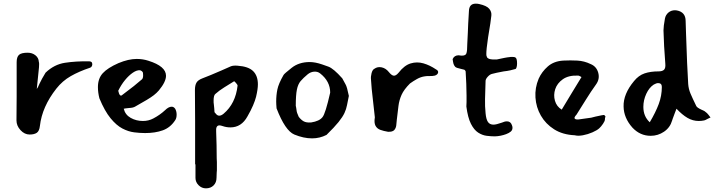

<svg xmlns="http://www.w3.org/2000/svg" viewBox="-20 -738 3932 1049"><path d="M142 -3Q114 -3 92 -27Q70 -51 70 -80Q71 -133 71 -212.5Q71 -292 71 -398Q71 -427 84 -438.5Q97 -450 131 -450Q156 -450 173.5 -436Q191 -422 192 -401Q195 -392 193 -370L181 -252Q186 -257 196 -281Q207 -305 229 -341Q276 -386 335 -395Q394 -404 465 -403Q479 -403 482.5 -395.5Q486 -388 483 -379.5Q480 -371 472 -368Q412 -348 366.5 -322Q321 -296 288 -254Q210 -155 198 -50Q195 -22 181 -12.5Q167 -3 142 -3Z M773 -11Q745 -11 713 -15Q681 -19 648.5 -36Q616 -53 584 -92Q552 -131 523 -201Q519 -217 517 -232Q515 -247 515 -262Q515 -309 541.5 -338Q568 -367 627 -393Q682 -416 727 -416Q761 -416 791 -406Q887 -376 887 -324Q887 -291 848 -244Q836 -230 820.5 -218Q805 -206 781.5 -192Q758 -178 719 -156Q708 -149 686 -148Q675 -147 667.5 -146Q660 -145 656 -144Q664 -111 694 -94Q724 -77 761 -77Q792 -77 818 -91Q854 -110 882 -136Q901 -155 918 -155Q929 -155 937 -144Q945 -130 945 -112Q945 -92 937 -81Q911 -41 869.5 -26Q828 -11 773 -11ZM649 -220Q684 -246 711 -267.5Q738 -289 756 -305Q762 -311 762 -327Q762 -338 761 -341Q759 -346 754 -350Q747 -353 746 -354Q728 -356 706 -341Q684 -326 663 -300.5Q642 -275 626 -242Q634 -205 649 -220Z M1105 291Q1082 291 1065 274Q1048 257 1048 234V160H1046Q1046 24 1046 -77.5Q1046 -179 1045 -246Q1045 -272 1053.5 -286.5Q1062 -301 1086 -310Q1106 -318 1132.5 -328.5Q1159 -339 1190 -353L1242 -376Q1256 -381 1278 -379Q1337 -375 1363 -349.5Q1389 -324 1389 -277Q1389 -264 1386.5 -247Q1384 -230 1379 -209Q1374 -189 1362.5 -162Q1351 -135 1332 -102Q1299 -42 1239 -42Q1217 -42 1197 -49Q1185 -53 1179 -53Q1158 -53 1161 -18Q1164 55 1164 127Q1165 135 1165 147.5Q1165 160 1165 176Q1165 186 1165 193Q1165 200 1164 205L1163 233Q1163 259 1147 275Q1131 291 1105 291ZM1178 -106Q1189 -106 1202 -117Q1267 -172 1278 -270Q1278 -275 1269 -285Q1260 -295 1259 -294Q1233 -278 1205 -260.5Q1177 -243 1157 -225Q1147 -218 1147 -188Q1147 -173 1148 -171Q1150 -158 1150.5 -146.5Q1151 -135 1152 -125Q1155 -121 1162 -113.5Q1169 -106 1178 -106Z M1685 18Q1639 18 1588 -3Q1538 -24 1491 -146Q1490 -158 1489.5 -167Q1489 -176 1489 -183Q1489 -218 1495.5 -249.5Q1502 -281 1529 -328Q1531 -332 1542 -341.5Q1553 -351 1573 -367Q1613 -399 1672 -399Q1702 -399 1740 -386L1774 -374Q1802 -364 1850 -310L1868 -277Q1876 -264 1886 -214Q1880 -186 1876 -164Q1872 -142 1862 -120.5Q1852 -99 1829.5 -71Q1807 -43 1764 -1Q1727 18 1685 18ZM1680 -69Q1725 -76 1742 -98Q1758 -117 1784 -232Q1784 -294 1729 -337Q1715 -348 1696 -346.5Q1677 -345 1661 -332Q1637 -312 1622.5 -295Q1608 -278 1602 -248Q1596 -218 1596 -160Q1597 -156 1598 -150.5Q1599 -145 1600 -137Q1601 -123 1612 -100Q1624 -84 1638.5 -75.5Q1653 -67 1680 -69Z M2100 -18Q2076 -22 2058 -28.5Q2040 -35 2031.5 -51Q2023 -67 2028 -97Q2023 -149 2016.5 -200.5Q2010 -252 2007 -303Q2005 -319 2010 -338Q2015 -357 2025 -362Q2043 -375 2065.5 -370Q2088 -365 2104 -345Q2119 -326 2131 -324.5Q2143 -323 2158 -341Q2189 -381 2223.5 -391.5Q2258 -402 2293 -392Q2328 -382 2362 -359Q2376 -352 2373.5 -341Q2371 -330 2356 -325Q2343 -322 2327.5 -322.5Q2312 -323 2301 -321Q2279 -318 2258.5 -306.5Q2238 -295 2220 -282Q2187 -249 2174 -220Q2161 -191 2157 -159Q2153 -127 2148 -84Q2147 -69 2145 -53Q2143 -37 2133.5 -27Q2124 -17 2100 -18Z M2684 7Q2663 7 2639 4Q2615 1 2592.5 -13.5Q2570 -28 2553 -61.5Q2536 -95 2528 -156Q2529 -166 2529 -181Q2529 -196 2529 -216Q2529 -248 2527.5 -281Q2526 -314 2524 -348Q2522 -354 2517 -357L2497 -362Q2473 -367 2467 -373Q2460 -381 2457.5 -390Q2455 -399 2453 -415Q2462 -436 2486 -436Q2492 -435 2496.5 -434.5Q2501 -434 2503 -434Q2524 -434 2528 -446Q2533 -459 2533 -499L2536 -559Q2537 -598 2542 -677Q2543 -718 2579 -718Q2585 -718 2589.5 -717.5Q2594 -717 2598 -716Q2639 -707 2653 -690Q2667 -673 2664.5 -652.5Q2662 -632 2659 -610Q2629 -434 2640 -429Q2640 -421 2654 -416Q2667 -412 2694 -413Q2717 -418 2734.5 -421.5Q2752 -425 2764 -426Q2766 -427 2770.5 -427Q2775 -427 2780 -427Q2792 -427 2796 -424Q2805 -419 2805 -391Q2805 -380 2802.5 -371Q2800 -362 2796 -361Q2783 -357 2767 -353.5Q2751 -350 2732 -348Q2710 -344 2694 -340.5Q2678 -337 2667 -334Q2656 -331 2645 -319Q2634 -307 2633 -297L2630 -197Q2629 -158 2633 -119Q2636 -86 2646 -71.5Q2656 -57 2676 -57Q2691 -57 2722 -68Q2737 -75 2750 -75Q2770 -75 2777 -54Q2780 -47 2780 -40Q2780 -27 2770.5 -19Q2761 -11 2745 -5Q2715 6 2684 7Z M3120 1Q3054 -2 3007.5 -31.5Q2961 -61 2935 -106.5Q2909 -152 2905.5 -205Q2902 -258 2923 -308Q2940 -346 2973 -375Q3006 -404 3058 -407Q3096 -409 3134 -407Q3172 -405 3207 -388Q3239 -375 3248.5 -340.5Q3258 -306 3236 -276Q3208 -237 3182 -195Q3156 -153 3130 -112Q3115 -96 3120 -90Q3125 -84 3141.5 -85.5Q3158 -87 3177.5 -90.5Q3197 -94 3210 -95Q3216 -97 3233.5 -101Q3251 -105 3266.5 -108Q3282 -111 3282 -109Q3290 -101 3287.5 -98.5Q3285 -96 3285 -85Q3285 -77 3274.5 -61.5Q3264 -46 3254 -37Q3242 -26 3217 -15Q3192 -4 3165 1Q3138 6 3120 1ZM3049 -139Q3075 -183 3103 -228.5Q3131 -274 3157 -317Q3150 -321 3146 -323Q3142 -325 3138 -325Q3086 -327 3055 -305Q3024 -283 3013.5 -251Q3003 -219 3012 -187.5Q3021 -156 3049 -139Z M3535 4Q3477 4 3435 -41Q3388 -94 3387 -156Q3385 -224 3444 -295Q3469 -326 3501.5 -337Q3534 -348 3578 -348Q3599 -348 3608 -357Q3617 -366 3615 -389Q3611 -439 3608.5 -485Q3606 -531 3605 -572Q3605 -583 3607 -599.5Q3609 -616 3613 -637Q3617 -657 3632 -669.5Q3647 -682 3668 -682Q3676 -682 3678 -681Q3726 -672 3726 -623L3728 -560Q3734 -372 3740 -279Q3742 -252 3752.5 -227Q3763 -202 3784 -159Q3788 -150 3812 -139L3823 -134Q3830 -131 3834 -127Q3843 -121 3851 -110.5Q3859 -100 3862 -96Q3858 -95 3854 -92.5Q3850 -90 3845 -88Q3833 -81 3827 -80Q3812 -77 3798 -77Q3765 -77 3736 -94Q3707 -111 3676 -144L3666 -118Q3651 -78 3652 -79Q3641 -41 3608 -18.5Q3575 4 3535 4ZM3530 -70Q3562 -124 3579 -169.5Q3596 -215 3596 -263Q3596 -284 3576 -284Q3566 -284 3552 -276Q3527 -260 3511 -225.5Q3495 -191 3495 -154Q3495 -102 3530 -70Z"/></svg>

Font: Mansalva
Style: Regular
Weight: 400
Designer: Carolina Short
Foundry: Carolina Short
Version: Version 2.112; ttfautohint (v1.8.4.7-5d5b)